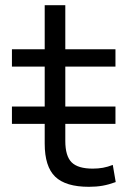

<svg xmlns="http://www.w3.org/2000/svg" viewBox="-20 -710 496 740"><path d="M26 -232.6V-299.4H425V-232.6ZM322.6 10Q233 10 192.6 -29.1Q152.3 -68.1 152.3 -156.7V-453.3H26V-520H152.3V-690H231.7V-520H425V-453.3H231.7V-166.7Q231.7 -108.8 256 -84.4Q280.4 -60.1 337.3 -60.1Q358.7 -60.1 376.8 -63.4Q395 -66.7 414.7 -74.4L426 -8.3Q400 1.3 375.7 5.7Q351.3 10 322.6 10Z"/></svg>

Font: M PLUS 2 Thin
Style: Regular
Weight: 100
Designer: Coji Morishita
Foundry: UNDERFOREST DESIGN
Version: Version 1.001